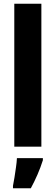

<svg xmlns="http://www.w3.org/2000/svg" viewBox="-20 -780 296 1021"><path d="M200 0H56V-760H200ZM208 72Q196 110 179.5 148Q163 186 144 221H49V208Q53 190 57 163.5Q61 137 65 109.5Q69 82 70 61H208Z"/></svg>

Font: Noto Sans Tamil ExtraCondensed ExtraBold
Style: Regular
Weight: 800
Width: 2
Designer: Jelle Bosma - Monotype Design Team
Foundry: Monotype Imaging Inc.
Version: Version 2.004; ttfautohint (v1.8.4.7-5d5b)